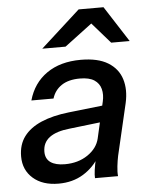

<svg xmlns="http://www.w3.org/2000/svg" viewBox="-53 -784 652 838"><g transform="rotate(-5 272.5 -365.0)"><path d="M330 0Q329 -13 332 -35.5Q335 -58 342 -88L338 -89L393 -330Q400 -360 393.5 -385Q387 -410 365 -424.5Q343 -439 302 -439Q252 -439 221.5 -418.5Q191 -398 180 -362H83Q104 -437 163.5 -478.5Q223 -520 313 -520Q388 -520 432 -493Q476 -466 490.5 -419.5Q505 -373 492 -315L439 -88Q435 -69 432 -43.5Q429 -18 431 0ZM170 10Q100 10 58.5 -26.5Q17 -63 17 -122Q17 -174 43.5 -209.5Q70 -245 120 -266.5Q170 -288 241 -296L410 -315L393 -243L239 -225Q180 -219 150 -196.5Q120 -174 120 -134Q120 -103 142 -87.5Q164 -72 205 -72Q263 -72 305 -100.5Q347 -129 357 -172L353 -95Q325 -47 278.5 -18.5Q232 10 170 10ZM150 -583 323 -740H432L533 -583H452L335 -717H430L252 -583Z"/></g></svg>

Font: Instrument Sans Medium
Style: Italic
Weight: 500
Italic angle: -13°
Designer: Rodrigo Fuenzalida
Foundry: fragTYPE
Version: Version 1.000;gftools[0.9.28]